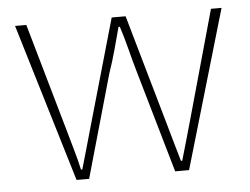

<svg xmlns="http://www.w3.org/2000/svg" viewBox="-41 -528 754 578"><g transform="rotate(-5 336.0 -239.0)"><path d="M168 0 24 -478H58L150 -156Q159 -123 168 -92.5Q177 -62 184 -30H188Q197 -62 206 -92.5Q215 -123 224 -156L316 -478H358L450 -156Q459 -123 468 -92.5Q477 -62 486 -30H490Q499 -62 508 -92.5Q517 -123 526 -156L616 -478H648L508 0H466L376 -312Q366 -347 357.5 -380.5Q349 -414 338 -448H334Q325 -414 315.5 -379.5Q306 -345 294 -310L206 0Z"/></g></svg>

Font: Source Sans 3 Variable
Style: Regular
Weight: 200
Designer: Paul D. Hunt
Foundry: Adobe Systems Incorporated
Version: Version 3.026